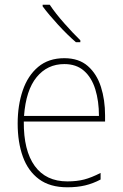

<svg xmlns="http://www.w3.org/2000/svg" viewBox="-20 -785 521 815"><path d="M253 -538Q315 -538 353 -504.5Q391 -471 408.5 -416Q426 -361 426 -295V-269H81Q80 -146 127.5 -80.5Q175 -15 266 -15Q306 -15 337 -23Q368 -31 407 -51V-23Q375 -6 341.5 2Q308 10 266 10Q192 10 145.5 -24.5Q99 -59 77 -120Q55 -181 55 -261Q55 -338 76.5 -401Q98 -464 142 -501Q186 -538 253 -538ZM253 -513Q181 -513 135.5 -457.5Q90 -402 82 -293H400Q400 -356 384.5 -406Q369 -456 336.5 -484.5Q304 -513 253 -513ZM191 -765Q215 -729 252 -687Q289 -645 321 -614V-606H302Q266 -637 226.5 -680Q187 -723 161 -758V-765Z"/></svg>

Font: Noto Sans Gurmukhi UI SemiCondensed Thin
Style: Regular
Weight: 100
Width: 4
Designer: Jelle Bosma - Monotype Design Team
Foundry: Monotype Imaging Inc.
Version: Version 2.004; ttfautohint (v1.8.4.7-5d5b)